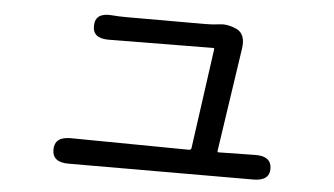

<svg xmlns="http://www.w3.org/2000/svg" viewBox="-41 -566 1083 623"><g transform="rotate(5 500.0 -255.0)"><path d="M201 -8Q149 -8 149 -49Q149 -91 201 -91L587 -87Q594 -87 595 -94L640 -418Q641 -423 636 -423L296 -420Q243 -420 245 -462Q246 -504 299 -500Q322 -498 347 -498H602Q626 -498 650 -501Q676 -505 707 -491Q737 -476 730 -429L680 -92Q679 -87 684 -87L803 -89Q855 -90 856 -49Q856 -9 804 -9Z"/></g></svg>

Font: Resource Han Rounded KR
Style: Regular
Weight: 400
Designer: Cyano Hao (round all glyphs); Ryoko NISHIZUKA 西塚涼子 (kana, bopomofo & ideographs); Paul D. Hunt (Latin, Greek & Cyrillic)
Foundry: Cyano Hao
Version: 0.990